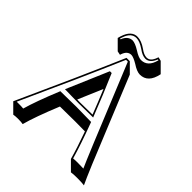

<svg xmlns="http://www.w3.org/2000/svg" viewBox="-230 -941 1146 1146"><g transform="rotate(45 342.5 -368.5)"><path d="M394 -744.1Q421.9 -744.1 436.5 -776.9Q440.4 -785.6 443.8 -795.9L467.8 -790L524.4 -733.4Q506.3 -643.6 437.5 -643.6Q411.6 -644 373.5 -669.4Q337.4 -690.9 319.3 -691.4Q287.1 -691.4 272.9 -651.4Q271.5 -647 270.5 -643.6L246.6 -648.4L189.9 -705.1Q209.5 -786.6 258.8 -793.5Q264.6 -793.9 270 -793.9Q302.7 -793.5 341.8 -766.1Q371.6 -744.1 394 -744.1ZM235.4 -171.9Q173.8 -21.5 152.3 59.6Q139.6 56.6 107.4 56.6Q84 57.1 72.8 59.6L16.1 2.9Q186.5 -370.1 311 -658.2H338.9L395.5 -601.6Q430.7 -517.6 512.2 -315.9Q638.7 -2.9 669.4 59.6Q651.4 56.6 609.4 56.6Q576.2 56.6 559.6 59.6L502.9 2.9Q483.9 -66.4 445.8 -172.4Q398.4 -173.3 364.7 -173.3Q306.2 -173.3 235.4 -171.9ZM278.8 -274.4Q293 -273.9 303.2 -273.9Q346.2 -273.9 407.2 -275.4Q377.4 -352.1 345.2 -429.7ZM307.6 -518.1 306.2 -522H304.2ZM169.9 -231.9 172.4 -238.3H178.7Q250.5 -239.7 308.1 -240.2Q355 -240.2 425.8 -238.3H432.1L434.6 -231.9Q484.4 -98.6 510.3 -8.3Q525.9 -10.3 553.2 -9.8Q581.5 -9.8 596.2 -8.8Q570.3 -64 395.5 -494.1Q357.9 -586.9 332.5 -647.9H317.4Q196.3 -367.7 32.7 -9.8Q40.5 -10.3 50.8 -9.8Q75.7 -9.8 88.9 -8.3Q111.8 -89.8 169.9 -231.9ZM416.5 -279.3 421.9 -265.6H407.7Q345.7 -264.2 303.2 -264.2Q286.1 -264.2 242.7 -265.1Q211.4 -265.6 198.2 -266.1H183.6L297.4 -531.7H312.5L314.9 -525.9Q370.1 -398.9 416.5 -279.3ZM394 -733.9Q367.2 -734.4 335.9 -757.8Q297.9 -783.7 270 -784.2Q227.1 -784.2 208 -730.5Q205.1 -721.7 202.1 -712.9L207.5 -711.4Q225.6 -756.8 263.2 -757.8Q285.2 -757.3 322.3 -734.4Q359.4 -710.4 380.9 -710Q437.5 -710 455.6 -780.8Q456.1 -782.2 456.1 -782.7L450.2 -784.2Q430.2 -734.4 394 -733.9Z"/></g></svg>

Font: Linux Biolinum Shadow O
Style: Regular
Weight: 400
Designer: Philipp H. Poll
Foundry: Philipp H. Poll
Version: Version 1.0.4